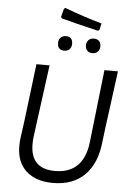

<svg xmlns="http://www.w3.org/2000/svg" viewBox="-63 -1010 723 1063"><g transform="rotate(5 298.5 -478.5)"><path d="M447 -854Q307 -887 242 -905L237 -913L249 -959L257 -964Q357 -926 463 -896L455 -859ZM271 -728Q233 -728 233 -768Q233 -786 244 -797.5Q255 -809 274 -809Q311 -809 311 -769Q311 -751 300 -739.5Q289 -728 271 -728ZM427 -728Q409 -728 398.5 -738.5Q388 -749 388 -768Q388 -786 399 -797.5Q410 -809 429 -809Q447 -809 457.5 -798.5Q468 -788 468 -769Q468 -751 457 -739.5Q446 -728 427 -728ZM577 -640 534 -315 525 -242Q513 -123 448 -58Q383 7 272 7Q177 7 123 -42Q69 -91 69 -180Q69 -209 73 -234L85 -321L124 -640H197L144 -243Q141 -219 141 -198Q141 -60 277 -60Q435 -60 456 -234L502 -640Z"/></g></svg>

Font: Alegreya Sans
Style: Italic
Weight: 400
Italic angle: -7°
Designer: Juan Pablo del Peral
Foundry: Huerta Tipografica
Version: Version 2.007